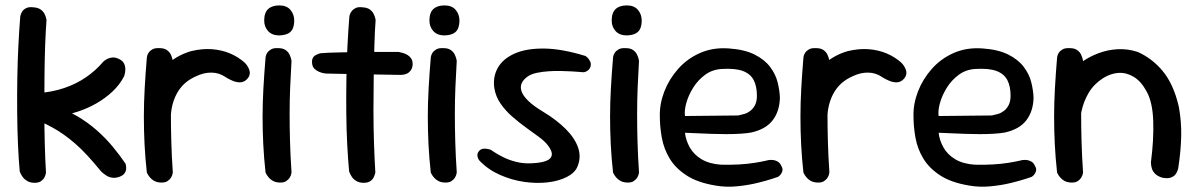

<svg xmlns="http://www.w3.org/2000/svg" viewBox="-20 -676 4430 710"><path d="M421 -22Q407 -17 394.5 -19Q382 -21 373 -27Q364 -33 359 -37.5Q354 -42 354 -42Q327 -75 303.5 -100.5Q280 -126 258 -145Q236 -164 215.5 -178.5Q195 -193 173 -205Q151 -217 127 -228L115 -331Q172 -335 217.5 -350.5Q263 -366 299 -391Q335 -416 361 -447Q361 -447 365.5 -451Q370 -455 378.5 -459Q387 -463 397.5 -463.5Q408 -464 422 -457Q435 -450 439.5 -439.5Q444 -429 443.5 -418.5Q443 -408 441 -401Q439 -394 439 -394Q423 -363 396.5 -338Q370 -313 337 -294Q304 -275 267 -263Q230 -251 191 -246L187 -280Q229 -268 267 -245.5Q305 -223 337.5 -194.5Q370 -166 396.5 -134Q423 -102 444 -71Q444 -71 445.5 -65.5Q447 -60 446.5 -51.5Q446 -43 440.5 -35Q435 -27 421 -22ZM108 0Q92 0 81 -6.5Q70 -13 64 -21.5Q58 -30 55.5 -36Q53 -42 53 -42Q49 -85 46.5 -141.5Q44 -198 43.5 -260.5Q43 -323 44 -386Q45 -449 48 -508Q51 -567 55 -616Q55 -616 56.5 -621.5Q58 -627 62.5 -634Q67 -641 77 -646Q87 -651 103 -649Q120 -648 130 -641Q140 -634 144.5 -625Q149 -616 150.5 -609Q152 -602 152 -602Q149 -563 147 -509Q145 -455 144.5 -393.5Q144 -332 144 -269Q144 -206 145.5 -146.5Q147 -87 150 -38Q150 -38 149 -32.5Q148 -27 144 -19.5Q140 -12 131.5 -6Q123 0 108 0Z M569 -114Q556 -113 548.5 -120Q541 -127 537.5 -136.5Q534 -146 532.5 -154Q531 -162 531 -162Q528 -179 526 -188.5Q524 -198 524 -206.5Q524 -215 524.5 -228Q525 -241 526 -264Q530 -323 549.5 -368Q569 -413 604 -443Q639 -473 687 -487Q729 -497 765 -494Q801 -491 830.5 -478.5Q860 -466 883 -446Q883 -446 887 -442Q891 -438 895.5 -431Q900 -424 902.5 -415.5Q905 -407 902.5 -398Q900 -389 890 -380Q879 -371 866 -371.5Q853 -372 841 -377Q829 -382 821.5 -386.5Q814 -391 814 -391Q791 -407 762.5 -407.5Q734 -408 705 -394Q664 -376 641.5 -342.5Q619 -309 613 -263Q611 -238 609.5 -222.5Q608 -207 607.5 -196.5Q607 -186 607 -175Q607 -164 608 -146Q608 -146 606 -139Q604 -132 595.5 -124.5Q587 -117 569 -114ZM573 -1Q559 -2 549.5 -7.5Q540 -13 534 -20.5Q528 -28 525.5 -33Q523 -38 523 -38Q517 -92 514.5 -143Q512 -194 512 -244.5Q512 -295 515 -349Q518 -403 523 -463Q523 -463 524 -468.5Q525 -474 529.5 -481Q534 -488 543.5 -493.5Q553 -499 570 -498Q587 -498 597 -491Q607 -484 611.5 -474.5Q616 -465 617.5 -458Q619 -451 619 -451Q616 -401 614 -353Q612 -305 612 -255Q612 -205 613.5 -151.5Q615 -98 619 -39Q619 -39 618 -33Q617 -27 612.5 -19.5Q608 -12 599 -6Q590 0 573 -1Z M1012 -1Q998 -2 988.5 -7.5Q979 -13 973 -20.5Q967 -28 964.5 -33Q962 -38 962 -38Q956 -92 953.5 -143Q951 -194 951 -244.5Q951 -295 954 -349Q957 -403 962 -463Q962 -463 963 -468.5Q964 -474 968.5 -481Q973 -488 982.5 -493.5Q992 -499 1009 -498Q1026 -498 1036 -491Q1046 -484 1050.5 -474.5Q1055 -465 1056.5 -458Q1058 -451 1058 -451Q1055 -401 1053 -353Q1051 -305 1051 -255Q1051 -205 1052.5 -151.5Q1054 -98 1058 -39Q1058 -39 1057 -33Q1056 -27 1051.5 -19.5Q1047 -12 1038 -6Q1029 0 1012 -1ZM1013 -545Q986 -545 971.5 -561Q957 -577 957 -600Q957 -629 971.5 -642.5Q986 -656 1013 -656Q1040 -656 1054 -639.5Q1068 -623 1068 -600Q1068 -585 1063.5 -572.5Q1059 -560 1047 -553Q1035 -546 1013 -545Z M1325 0Q1309 0 1298 -6.5Q1287 -13 1281.5 -21.5Q1276 -30 1273.5 -36Q1271 -42 1271 -42Q1267 -85 1264 -141.5Q1261 -198 1260.5 -260.5Q1260 -323 1261 -386Q1262 -449 1265 -508Q1268 -567 1272 -616Q1272 -616 1273.5 -621.5Q1275 -627 1280 -634Q1285 -641 1294.5 -646Q1304 -651 1320 -649Q1338 -648 1347.5 -641Q1357 -634 1361.5 -625Q1366 -616 1367.5 -609Q1369 -602 1369 -602Q1366 -563 1364.5 -509Q1363 -455 1362 -393.5Q1361 -332 1361 -269Q1361 -206 1363 -146.5Q1365 -87 1368 -38Q1368 -38 1366.5 -32.5Q1365 -27 1361.5 -19.5Q1358 -12 1349 -6Q1340 0 1325 0ZM1462 -399Q1383 -400 1312 -401.5Q1241 -403 1186 -404Q1186 -404 1178.5 -405Q1171 -406 1161 -410Q1151 -414 1143 -421.5Q1135 -429 1134 -443Q1133 -455 1137 -462Q1141 -469 1148 -472.5Q1155 -476 1159.5 -477.5Q1164 -479 1164 -479Q1172 -480 1194 -481Q1216 -482 1247 -482.5Q1278 -483 1313.5 -483.5Q1349 -484 1385 -484Q1421 -484 1453 -484Q1453 -484 1458.5 -483Q1464 -482 1472 -479.5Q1480 -477 1488 -472Q1496 -467 1501 -459Q1506 -451 1506 -438Q1505 -423 1498 -414.5Q1491 -406 1483 -403Q1475 -400 1468.5 -399.5Q1462 -399 1462 -399Z M1623 -1Q1609 -2 1599.5 -7.5Q1590 -13 1584 -20.5Q1578 -28 1575.5 -33Q1573 -38 1573 -38Q1567 -92 1564.5 -143Q1562 -194 1562 -244.5Q1562 -295 1565 -349Q1568 -403 1573 -463Q1573 -463 1574 -468.5Q1575 -474 1579.5 -481Q1584 -488 1593.5 -493.5Q1603 -499 1620 -498Q1637 -498 1647 -491Q1657 -484 1661.5 -474.5Q1666 -465 1667.5 -458Q1669 -451 1669 -451Q1666 -401 1664 -353Q1662 -305 1662 -255Q1662 -205 1663.5 -151.5Q1665 -98 1669 -39Q1669 -39 1668 -33Q1667 -27 1662.5 -19.5Q1658 -12 1649 -6Q1640 0 1623 -1ZM1624 -545Q1597 -545 1582.5 -561Q1568 -577 1568 -600Q1568 -629 1582.5 -642.5Q1597 -656 1624 -656Q1651 -656 1665 -639.5Q1679 -623 1679 -600Q1679 -585 1674.5 -572.5Q1670 -560 1658 -553Q1646 -546 1624 -545Z M1941 -72Q2001 -74 2015.5 -91.5Q2030 -109 2004 -141Q1993 -155 1971 -171Q1949 -187 1923.5 -205.5Q1898 -224 1873.5 -245.5Q1849 -267 1831 -293Q1813 -319 1808 -350Q1802 -391 1820.5 -424.5Q1839 -458 1882 -477.5Q1925 -497 1991 -496.5Q2057 -496 2145 -469Q2145 -469 2148.5 -466.5Q2152 -464 2156 -459Q2160 -454 2163 -447Q2166 -440 2164 -431Q2162 -423 2157.5 -418.5Q2153 -414 2147.5 -411.5Q2142 -409 2138 -409Q2134 -409 2134 -409Q2134 -409 2123 -410Q2112 -411 2094 -412Q2076 -413 2054 -413.5Q2032 -414 2009.5 -412.5Q1987 -411 1967 -407Q1947 -403 1934 -395Q1916 -383 1909.5 -369Q1903 -355 1908.5 -338.5Q1914 -322 1933.5 -303Q1953 -284 1988 -263Q2038 -233 2072 -199Q2106 -165 2118 -129.5Q2130 -94 2115 -59Q2105 -36 2075 -21Q2045 -6 2004 -1.5Q1963 3 1918 -3.5Q1873 -10 1829.5 -29Q1786 -48 1754 -81Q1754 -81 1751.5 -84Q1749 -87 1747 -92.5Q1745 -98 1745.5 -104.5Q1746 -111 1751 -117Q1757 -124 1764.5 -125.5Q1772 -127 1779 -126Q1786 -125 1790.5 -123.5Q1795 -122 1795 -122Q1795 -122 1807 -114Q1819 -106 1839.5 -95.5Q1860 -85 1886.5 -78Q1913 -71 1941 -72Z M2297 -1Q2283 -2 2273.5 -7.5Q2264 -13 2258 -20.5Q2252 -28 2249.5 -33Q2247 -38 2247 -38Q2241 -92 2238.5 -143Q2236 -194 2236 -244.5Q2236 -295 2239 -349Q2242 -403 2247 -463Q2247 -463 2248 -468.5Q2249 -474 2253.5 -481Q2258 -488 2267.5 -493.5Q2277 -499 2294 -498Q2311 -498 2321 -491Q2331 -484 2335.5 -474.5Q2340 -465 2341.5 -458Q2343 -451 2343 -451Q2340 -401 2338 -353Q2336 -305 2336 -255Q2336 -205 2337.5 -151.5Q2339 -98 2343 -39Q2343 -39 2342 -33Q2341 -27 2336.5 -19.5Q2332 -12 2323 -6Q2314 0 2297 -1ZM2298 -545Q2271 -545 2256.5 -561Q2242 -577 2242 -600Q2242 -629 2256.5 -642.5Q2271 -656 2298 -656Q2325 -656 2339 -639.5Q2353 -623 2353 -600Q2353 -585 2348.5 -572.5Q2344 -560 2332 -553Q2320 -546 2298 -545Z M2625 10Q2559 -1 2518.5 -27.5Q2478 -54 2456.5 -89.5Q2435 -125 2427.5 -166Q2420 -207 2420 -247Q2419 -292 2436.5 -337.5Q2454 -383 2487.5 -421Q2521 -459 2568.5 -480Q2616 -501 2674 -497Q2733 -493 2770 -474.5Q2807 -456 2827.5 -429Q2848 -402 2855.5 -372Q2863 -342 2864 -315Q2863 -265 2837.5 -231.5Q2812 -198 2758 -186Q2742 -183 2717.5 -181.5Q2693 -180 2665.5 -180Q2638 -180 2611.5 -181Q2585 -182 2562.5 -183Q2540 -184 2526.5 -184.5Q2513 -185 2513 -185Q2516 -157 2531 -130.5Q2546 -104 2574.5 -87Q2603 -70 2646 -67Q2683 -66 2715 -68Q2747 -70 2771.5 -74Q2796 -78 2809 -81Q2822 -84 2822 -84Q2822 -84 2827.5 -84.5Q2833 -85 2840.5 -84Q2848 -83 2856 -78.5Q2864 -74 2869 -63Q2875 -53 2873.5 -45.5Q2872 -38 2868 -32.5Q2864 -27 2860.5 -24.5Q2857 -22 2857 -22Q2857 -22 2836 -15Q2815 -8 2780.5 0.5Q2746 9 2705 13Q2664 17 2625 10ZM2513 -247 2709 -249Q2709 -249 2716 -250.5Q2723 -252 2733.5 -255Q2744 -258 2754.5 -266Q2765 -274 2772 -287.5Q2779 -301 2779 -322Q2779 -357 2767 -380Q2755 -403 2727 -413.5Q2699 -424 2649 -421Q2614 -419 2587.5 -399.5Q2561 -380 2543.5 -352Q2526 -324 2518 -295.5Q2510 -267 2513 -247Z M2997 -114Q2984 -113 2976.5 -120Q2969 -127 2965.5 -136.5Q2962 -146 2960.5 -154Q2959 -162 2959 -162Q2956 -179 2954 -188.5Q2952 -198 2952 -206.5Q2952 -215 2952.5 -228Q2953 -241 2954 -264Q2958 -323 2977.5 -368Q2997 -413 3032 -443Q3067 -473 3115 -487Q3157 -497 3193 -494Q3229 -491 3258.5 -478.5Q3288 -466 3311 -446Q3311 -446 3315 -442Q3319 -438 3323.5 -431Q3328 -424 3330.5 -415.5Q3333 -407 3330.5 -398Q3328 -389 3318 -380Q3307 -371 3294 -371.5Q3281 -372 3269 -377Q3257 -382 3249.5 -386.5Q3242 -391 3242 -391Q3219 -407 3190.5 -407.5Q3162 -408 3133 -394Q3092 -376 3069.5 -342.5Q3047 -309 3041 -263Q3039 -238 3037.5 -222.5Q3036 -207 3035.5 -196.5Q3035 -186 3035 -175Q3035 -164 3036 -146Q3036 -146 3034 -139Q3032 -132 3023.5 -124.5Q3015 -117 2997 -114ZM3001 -1Q2987 -2 2977.5 -7.5Q2968 -13 2962 -20.5Q2956 -28 2953.5 -33Q2951 -38 2951 -38Q2945 -92 2942.5 -143Q2940 -194 2940 -244.5Q2940 -295 2943 -349Q2946 -403 2951 -463Q2951 -463 2952 -468.5Q2953 -474 2957.5 -481Q2962 -488 2971.5 -493.5Q2981 -499 2998 -498Q3015 -498 3025 -491Q3035 -484 3039.5 -474.5Q3044 -465 3045.5 -458Q3047 -451 3047 -451Q3044 -401 3042 -353Q3040 -305 3040 -255Q3040 -205 3041.5 -151.5Q3043 -98 3047 -39Q3047 -39 3046 -33Q3045 -27 3040.5 -19.5Q3036 -12 3027 -6Q3018 0 3001 -1Z M3563 10Q3497 -1 3456.5 -27.5Q3416 -54 3394.5 -89.5Q3373 -125 3365.5 -166Q3358 -207 3358 -247Q3357 -292 3374.5 -337.5Q3392 -383 3425.5 -421Q3459 -459 3506.5 -480Q3554 -501 3612 -497Q3671 -493 3708 -474.5Q3745 -456 3765.5 -429Q3786 -402 3793.5 -372Q3801 -342 3802 -315Q3801 -265 3775.5 -231.5Q3750 -198 3696 -186Q3680 -183 3655.5 -181.5Q3631 -180 3603.5 -180Q3576 -180 3549.5 -181Q3523 -182 3500.5 -183Q3478 -184 3464.5 -184.5Q3451 -185 3451 -185Q3454 -157 3469 -130.5Q3484 -104 3512.5 -87Q3541 -70 3584 -67Q3621 -66 3653 -68Q3685 -70 3709.5 -74Q3734 -78 3747 -81Q3760 -84 3760 -84Q3760 -84 3765.5 -84.5Q3771 -85 3778.5 -84Q3786 -83 3794 -78.5Q3802 -74 3807 -63Q3813 -53 3811.5 -45.5Q3810 -38 3806 -32.5Q3802 -27 3798.5 -24.5Q3795 -22 3795 -22Q3795 -22 3774 -15Q3753 -8 3718.5 0.5Q3684 9 3643 13Q3602 17 3563 10ZM3451 -247 3647 -249Q3647 -249 3654 -250.5Q3661 -252 3671.5 -255Q3682 -258 3692.5 -266Q3703 -274 3710 -287.5Q3717 -301 3717 -322Q3717 -357 3705 -380Q3693 -403 3665 -413.5Q3637 -424 3587 -421Q3552 -419 3525.5 -399.5Q3499 -380 3481.5 -352Q3464 -324 3456 -295.5Q3448 -267 3451 -247Z M4278 -19Q4261 -24 4252 -33Q4243 -42 4240 -51.5Q4237 -61 4236.5 -68.5Q4236 -76 4236 -76Q4247 -160 4244.5 -229.5Q4242 -299 4220 -338Q4200 -375 4173 -391.5Q4146 -408 4117 -406.5Q4088 -405 4059 -387Q4025 -365 4006 -333Q3987 -301 3979.5 -265Q3972 -229 3971 -195Q3972 -163 3972 -137Q3972 -111 3973 -91Q3974 -71 3975 -58Q3975 -58 3974.5 -54Q3974 -50 3972 -44Q3970 -38 3963.5 -33Q3957 -28 3943 -27Q3931 -26 3922 -32Q3913 -38 3907.5 -44Q3902 -50 3902 -50Q3891 -68 3890.5 -85Q3890 -102 3891.5 -123Q3893 -144 3888 -174Q3886 -211 3886.5 -241.5Q3887 -272 3891 -299.5Q3895 -327 3904 -351Q3913 -375 3929 -398Q3949 -424 3978 -445Q4007 -466 4041.5 -479Q4076 -492 4113 -494Q4150 -496 4187 -484Q4212 -473 4235.5 -455.5Q4259 -438 4279 -414Q4299 -390 4314 -357.5Q4329 -325 4339 -282Q4349 -229 4348 -174Q4347 -119 4337 -54Q4337 -54 4335 -47Q4333 -40 4327.5 -32Q4322 -24 4310 -19.5Q4298 -15 4278 -19ZM3939 -1Q3925 -2 3915.5 -7.5Q3906 -13 3900 -20.5Q3894 -28 3891.5 -33Q3889 -38 3889 -38Q3883 -92 3880.5 -143Q3878 -194 3878 -244.5Q3878 -295 3881 -349Q3884 -403 3889 -463Q3889 -463 3890 -468.5Q3891 -474 3895.5 -481Q3900 -488 3909.5 -493.5Q3919 -499 3936 -498Q3953 -498 3963 -491Q3973 -484 3977.5 -474.5Q3982 -465 3983.5 -458Q3985 -451 3985 -451Q3982 -401 3980 -353Q3978 -305 3978 -255Q3978 -205 3979.5 -151.5Q3981 -98 3985 -39Q3985 -39 3984 -33Q3983 -27 3978.5 -19.5Q3974 -12 3965 -6Q3956 0 3939 -1Z"/></svg>

Font: Sour Gummy
Style: Regular
Weight: 400
Designer: Stefie Justprince
Foundry: Eifetstype
Version: Version 1.000